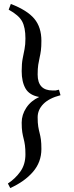

<svg xmlns="http://www.w3.org/2000/svg" viewBox="-20 -801 376 974"><path d="M287 -318Q229 -303 200 -273.5Q171 -244 171 -206Q171 -177 174 -159Q177 -141 181 -126Q185 -111 187.5 -93Q190 -75 190 -45Q190 21 147.5 70.5Q105 120 32 153L20 130Q58 105 83.5 69Q109 33 109 -18Q109 -46 106.5 -64Q104 -82 100 -97Q96 -112 93 -130.5Q90 -149 90 -179Q90 -219 113.5 -254.5Q137 -290 179 -309Q129 -318 109.5 -352Q90 -386 90 -440Q90 -479 95 -504Q100 -529 104.5 -552Q109 -575 109 -606Q109 -662 92 -693Q75 -724 24 -752L35 -781Q118 -749 154 -706Q190 -663 190 -594Q190 -564 187.5 -545Q185 -526 181 -509Q177 -492 174 -472.5Q171 -453 171 -423Q171 -342 247 -342Q260 -342 262 -342Q264 -342 279 -346Z"/></svg>

Font: ChillKai
Style: Regular
Weight: 400
Designer: ChillType
Foundry: 寒蝉字型
Version: Version 2.000